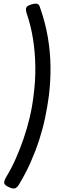

<svg xmlns="http://www.w3.org/2000/svg" viewBox="-20 -974 326 1076"><path d="M13 21Q43 -28 67.5 -83Q92 -138 112 -196.5Q132 -255 146.5 -316Q161 -377 168 -438Q179 -520 178 -600Q177 -680 165 -755.5Q153 -831 130 -897Q122 -923 128 -933Q134 -943 156 -949Q178 -956 189 -952.5Q200 -949 205 -930Q234 -848 248 -765.5Q262 -683 263 -601.5Q264 -520 254 -438Q246 -377 233 -315Q220 -253 200 -191Q180 -129 152.5 -66.5Q125 -4 87 59Q76 78 63.5 81.5Q51 85 28 74Q9 65 4.5 55Q0 45 13 21Z"/></svg>

Font: Playwrite GB J
Style: Italic
Weight: 400
Italic angle: -7.01216°
Designer: Veronika Burian, José Scaglione
Foundry: TypeTogether
Version: Version 1.002